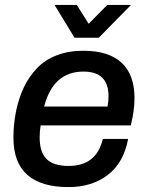

<svg xmlns="http://www.w3.org/2000/svg" viewBox="-20 -743 594 775"><path d="M508.8 -723.1 378.9 -590.8H280.8L200.2 -723.1H290L337.9 -647L413.1 -723.1ZM256.8 12.2Q34.2 12.2 34.2 -187Q34.2 -241.2 44.9 -294.9Q56.2 -348.6 76.7 -391.4Q97.2 -434.1 129.4 -467.8Q161.6 -501.5 209 -519.8Q256.3 -538.1 315.9 -538.1Q418.9 -538.1 470.9 -489.7Q522.9 -441.4 522.9 -347.2Q522.9 -295.9 507.8 -236.8H144Q140.1 -212.9 140.1 -188Q140.1 -128.4 168.2 -100.8Q196.3 -73.2 256.8 -73.2Q369.6 -73.2 395 -182.1H497.1Q479.5 -86.4 415.3 -37.1Q351.1 12.2 256.8 12.2ZM158.2 -313H414.1Q418 -333 418 -355Q418 -454.1 316.9 -454.1Q194.8 -454.1 158.2 -313Z"/></svg>

Font: Archivo Medium
Style: Italic
Weight: 500
Italic angle: -10°
Designer: Hector Gatti
Foundry: Omnibus-Type
Version: Version 2.001